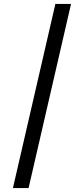

<svg xmlns="http://www.w3.org/2000/svg" viewBox="-20 -749 383 981"><path d="M263 -729H343L126 212H46Z"/></svg>

Font: Miedinger
Style: Bold-Italic
Weight: 700
Italic angle: -13°
Version: Version 001.000